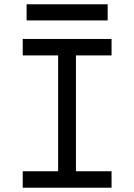

<svg xmlns="http://www.w3.org/2000/svg" viewBox="-20 -875 626 895"><path d="M85.9 0V-76.7H251V-616.7H85.9V-693.4H500V-616.7H334V-76.7H500V0ZM104 -779.8V-855H481.9V-779.8Z"/></svg>

Font: Cascadia Mono SemiLight
Style: Regular
Weight: 350
Monospace: yes
Designer: Aaron Bell
Foundry: Saja Typeworks
Version: Version 2404.023; ttfautohint (v1.8.4)